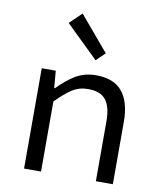

<svg xmlns="http://www.w3.org/2000/svg" viewBox="-86 -846 772 916"><g transform="rotate(10 300.0 -388.5)"><path d="M93.1 0V-486.1H161L168 -403.3H172Q210.2 -443.7 254 -470.9Q297.9 -498.1 354.8 -498.1Q440.9 -498.1 482.1 -448Q523.2 -397.8 523.2 -301.7V0H441V-291.1Q441 -360.2 414.9 -393.5Q388.8 -426.7 328.6 -426.7Q285.7 -426.7 251.9 -405Q218.1 -383.3 175.3 -339.4V0ZM339.3 -568.1 182.1 -721.1 240 -776.9 381.6 -609.1Z"/></g></svg>

Font: Source Code Pro ExtraLight
Style: Regular
Weight: 200
Monospace: yes
Designer: Paul D. Hunt, Teo Tuominen
Foundry: Adobe
Version: Version 1.026;hotconv 1.1.0;makeotfexe 2.6.0